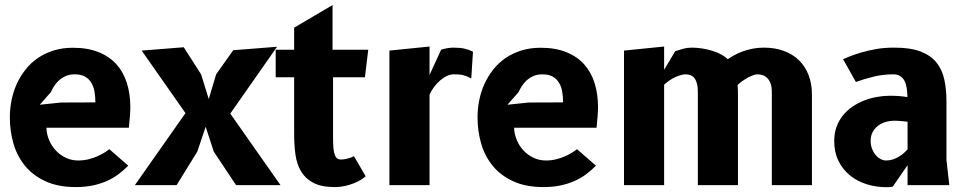

<svg xmlns="http://www.w3.org/2000/svg" viewBox="-20 -752 3915 780"><path d="M501 -79Q482.5 -60 461 -44Q439.5 -28 413.5 -16.5Q387.5 -5 356.5 1.5Q325.5 8 288 8Q216 8 165 -15.5Q114 -39 81.8 -78.2Q49.5 -117.5 34.8 -168.5Q20 -219.5 20 -275Q20 -310.5 27 -345.2Q34 -380 48.2 -411.2Q62.5 -442.5 83.8 -469.5Q105 -496.5 133.5 -516Q162 -535.5 197.8 -546.8Q233.5 -558 276.5 -558Q336.5 -558 380.5 -540.2Q424.5 -522.5 453 -490.8Q481.5 -459 495.5 -414.5Q509.5 -370 509.5 -316Q509.5 -302.5 507.8 -280.5Q506 -258.5 503.5 -233H168.5Q169.5 -206 180 -181.8Q190.5 -157.5 207.8 -139.5Q225 -121.5 248 -110.8Q271 -100 298 -100Q320 -100 339.8 -105Q359.5 -110 375.8 -117.2Q392 -124.5 404.5 -132.2Q417 -140 424 -146ZM367.5 -336Q367.5 -359 364 -379.5Q360.5 -400 351 -415.8Q341.5 -431.5 325.2 -440.8Q309 -450 283.5 -450Q262 -450 245.8 -442.5Q229.5 -435 217.8 -423.8Q206 -412.5 198.5 -400Q191 -387.5 187 -378L141.5 -326.5L228 -335.5Z M848.5 -136 815.5 -237 781.5 -136 697.5 0H528L733.5 -292.5L555.5 -546.5L726.5 -560L797 -450L828 -349.5L858 -450L927.5 -548L1105.5 -562L915.5 -290.5L1119.5 0H939Z M1333 -194Q1333 -168.5 1334.5 -151.2Q1336 -134 1339.8 -123.5Q1343.5 -113 1349.5 -108.5Q1355.5 -104 1364.5 -104Q1375 -104 1384.5 -106Q1394 -108 1401.5 -110.5Q1410.5 -113.5 1418 -117.5L1465.5 -36Q1459.5 -30 1447.2 -22.2Q1435 -14.5 1418.5 -7.8Q1402 -1 1381.8 3.5Q1361.5 8 1340 8Q1286 8 1253.5 -9Q1221 -26 1203.5 -55Q1186 -84 1180.5 -122.8Q1175 -161.5 1175 -205V-438H1100V-550H1175V-639.5L1331 -731.5V-550H1476L1462.5 -438H1333Z M1894.5 -433.5Q1884.5 -438.5 1876.5 -441.8Q1868.5 -445 1860.5 -447Q1852.5 -449 1843.8 -449.5Q1835 -450 1823.5 -450Q1809.5 -450 1795.2 -443.2Q1781 -436.5 1767.8 -425Q1754.5 -413.5 1743.5 -398.8Q1732.5 -384 1725 -368V0H1562V-546.5L1725 -563V-447.5L1772 -550Q1780 -553 1794.8 -555.8Q1809.5 -558.5 1822.5 -558.5Q1850 -558.5 1867.8 -554.2Q1885.5 -550 1901.5 -542Z M2401 -79Q2382.5 -60 2361 -44Q2339.5 -28 2313.5 -16.5Q2287.5 -5 2256.5 1.5Q2225.5 8 2188 8Q2116 8 2065 -15.5Q2014 -39 1981.8 -78.2Q1949.5 -117.5 1934.8 -168.5Q1920 -219.5 1920 -275Q1920 -310.5 1927 -345.2Q1934 -380 1948.2 -411.2Q1962.5 -442.5 1983.8 -469.5Q2005 -496.5 2033.5 -516Q2062 -535.5 2097.8 -546.8Q2133.5 -558 2176.5 -558Q2236.5 -558 2280.5 -540.2Q2324.5 -522.5 2353 -490.8Q2381.5 -459 2395.5 -414.5Q2409.5 -370 2409.5 -316Q2409.5 -302.5 2407.8 -280.5Q2406 -258.5 2403.5 -233H2068.5Q2069.5 -206 2080 -181.8Q2090.5 -157.5 2107.8 -139.5Q2125 -121.5 2148 -110.8Q2171 -100 2198 -100Q2220 -100 2239.8 -105Q2259.5 -110 2275.8 -117.2Q2292 -124.5 2304.5 -132.2Q2317 -140 2324 -146ZM2267.5 -336Q2267.5 -359 2264 -379.5Q2260.5 -400 2251 -415.8Q2241.5 -431.5 2225.2 -440.8Q2209 -450 2183.5 -450Q2162 -450 2145.8 -442.5Q2129.5 -435 2117.8 -423.8Q2106 -412.5 2098.5 -400Q2091 -387.5 2087 -378L2041.5 -326.5L2128 -335.5Z M2678 0H2515V-546.5L2678 -563V-468.5L2723 -544Q2739 -549.5 2755.8 -554Q2772.5 -558.5 2790 -558.5Q2811.5 -558.5 2833.2 -555Q2855 -551.5 2874.2 -545.5Q2893.5 -539.5 2909.8 -530.8Q2926 -522 2936.5 -511.5Q2948 -519.5 2963.2 -528Q2978.5 -536.5 2997.2 -543.2Q3016 -550 3037.5 -554.2Q3059 -558.5 3083 -558.5Q3128.5 -558.5 3164.8 -545Q3201 -531.5 3226.2 -506.8Q3251.5 -482 3265 -446.8Q3278.5 -411.5 3278.5 -368V0H3115.5V-378.5Q3115.5 -399 3110.5 -412.8Q3105.5 -426.5 3097.2 -434.8Q3089 -443 3078.8 -446.5Q3068.5 -450 3057.5 -450Q3050.5 -450 3041 -446.8Q3031.5 -443.5 3020.5 -437.8Q3009.5 -432 2998 -424.2Q2986.5 -416.5 2976.5 -407Q2977.5 -395 2977.8 -386.2Q2978 -377.5 2978 -363.5V0H2815V-378.5Q2815 -399 2811.2 -412.8Q2807.5 -426.5 2801 -434.8Q2794.5 -443 2785.2 -446.5Q2776 -450 2765 -450Q2756.5 -450 2745.8 -447Q2735 -444 2723.5 -438.8Q2712 -433.5 2700.2 -425.5Q2688.5 -417.5 2678 -408Z M3836.5 0H3667V-81L3607 6Q3603 7 3597.5 7.8Q3592 8.5 3581.5 8.5Q3538.5 8.5 3500 -3.8Q3461.5 -16 3432.5 -39.8Q3403.5 -63.5 3386.2 -98.5Q3369 -133.5 3369 -179Q3369 -211 3378.5 -237Q3388 -263 3404.8 -283.5Q3421.5 -304 3443.5 -319Q3465.5 -334 3490.8 -343.8Q3516 -353.5 3542.8 -358.2Q3569.5 -363 3595 -363Q3617.5 -363 3635.2 -361.5Q3653 -360 3666.5 -357.5Q3666 -377.5 3663.5 -394.2Q3661 -411 3654.5 -423.5Q3648 -436 3637 -443Q3626 -450 3609 -450Q3566.5 -450 3527.5 -440.2Q3488.5 -430.5 3457 -419L3405 -511.5Q3444 -529 3481.5 -539.5Q3505.5 -546.5 3538.2 -552.5Q3571 -558.5 3613.5 -558.5Q3678.5 -558.5 3719.8 -542.8Q3761 -527 3784.2 -498.2Q3807.5 -469.5 3816.2 -429.2Q3825 -389 3825 -340.5V-102.5ZM3667 -257.5Q3655 -259 3640.8 -260.2Q3626.5 -261.5 3613.5 -261.5Q3595.5 -261.5 3578.2 -256.5Q3561 -251.5 3547.5 -241.5Q3534 -231.5 3525.5 -216Q3517 -200.5 3517 -179.5Q3517 -162.5 3522.5 -148Q3528 -133.5 3537 -122.8Q3546 -112 3557.2 -106Q3568.5 -100 3580 -100Q3594.5 -100 3607.8 -104.5Q3621 -109 3632.2 -115.8Q3643.5 -122.5 3652.2 -130.5Q3661 -138.5 3667 -145Z"/></svg>

Font: B612
Style: Bold
Weight: 700
Designer: Nicolas Chauveau, Thomas Paillot, Jonathan Favre-Lamarine, Jean-Luc Vinot
Foundry: AIRBUS
Version: Version 1.008